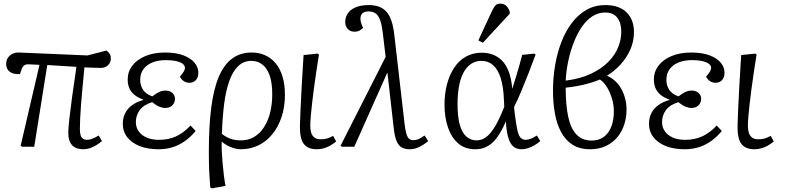

<svg xmlns="http://www.w3.org/2000/svg" viewBox="-20 -810 4334 1060"><path d="M439 14Q400 14 378.5 -8Q357 -30 357 -77Q357 -101 362.5 -151Q368 -201 378 -274.5Q388 -348 402 -441Q363 -444 322 -446Q281 -448 241 -451L169 0H102L94 -5L198 -452Q174 -453 158.5 -454Q143 -455 134 -455Q122 -455 113.5 -449Q105 -443 100 -429L90 -401Q72 -400 58.5 -403Q45 -406 35 -413Q25 -420 19.5 -431Q14 -442 14 -455Q14 -477 24 -491.5Q34 -506 50 -513.5Q66 -521 85 -520L463 -504L568 -531Q581 -521 586.5 -511Q592 -501 592 -487Q592 -473 585 -461Q578 -449 565.5 -442Q553 -435 535 -435Q524 -435 500.5 -436Q477 -437 446 -438Q441 -383 436 -331.5Q431 -280 427.5 -235Q424 -190 422.5 -155Q421 -120 421 -98Q421 -75 425.5 -62Q430 -49 439 -43.5Q448 -38 462 -38Q474 -38 489.5 -44Q505 -50 525 -62L543 -31Q526 -17 509 -7Q492 3 475 8.5Q458 14 439 14Z M855 14Q795 14 751 -3.5Q707 -21 682.5 -52.5Q658 -84 658 -127Q658 -159 671 -185Q684 -211 709.5 -229.5Q735 -248 771 -258V-260Q741 -271 722 -286.5Q703 -302 694 -323Q685 -344 685 -371Q685 -414 710.5 -447.5Q736 -481 782.5 -500.5Q829 -520 891 -520Q952 -520 992.5 -504.5Q1033 -489 1054 -464Q1075 -439 1075 -409Q1075 -383 1061.5 -368Q1048 -353 1025 -353Q1014 -353 1004 -357Q994 -361 986.5 -368.5Q979 -376 973 -386Q989 -406 995 -416Q1001 -426 1001 -435Q1001 -455 973 -466.5Q945 -478 895 -478Q851 -478 819.5 -464.5Q788 -451 771 -427Q754 -403 754 -369Q754 -338 770 -314Q786 -290 821 -278Q839 -292 856.5 -301Q874 -310 893 -310Q916 -310 931 -297.5Q946 -285 946 -264Q946 -244 932 -229Q918 -214 892 -214Q876 -214 858.5 -221.5Q841 -229 820 -246Q772 -231 751 -201.5Q730 -172 730 -136Q730 -108 745 -86Q760 -64 788.5 -51Q817 -38 858 -38Q908 -38 949.5 -56Q991 -74 1032 -117L1060 -87Q1032 -53 1000 -30.5Q968 -8 932 3Q896 14 855 14Z M1150 230 1141 225Q1139 199 1137.5 178Q1136 157 1135 135Q1134 113 1133.5 87Q1133 61 1133 25Q1133 -115 1146.5 -218Q1160 -321 1188.5 -387.5Q1217 -454 1262 -487Q1307 -520 1369 -520Q1410 -520 1443.5 -505Q1477 -490 1501.5 -461Q1526 -432 1539.5 -388Q1553 -344 1553 -286Q1553 -219 1534.5 -164Q1516 -109 1483.5 -69Q1451 -29 1406.5 -7.5Q1362 14 1310 14Q1282 14 1252.5 1.5Q1223 -11 1205 -28H1204Q1203 -5 1204.5 26Q1206 57 1209 91.5Q1212 126 1216 158Q1220 190 1225 216ZM1310 -35Q1352 -35 1384 -54.5Q1416 -74 1438.5 -109.5Q1461 -145 1472 -191Q1483 -237 1483 -289Q1483 -355 1468 -395.5Q1453 -436 1427 -455Q1401 -474 1368 -474Q1325 -474 1295 -445Q1265 -416 1246 -363Q1227 -310 1217.5 -236Q1208 -162 1205 -71Q1229 -52 1253.5 -43.5Q1278 -35 1310 -35Z M1729 14Q1705 14 1687.5 7Q1670 0 1658.5 -14Q1647 -28 1641.5 -50.5Q1636 -73 1636 -103Q1636 -108 1636 -116Q1636 -124 1636.5 -134.5Q1637 -145 1637.5 -158.5Q1638 -172 1638.5 -188Q1639 -204 1640 -222.5Q1641 -241 1642 -261Q1643 -281 1644 -303Q1645 -325 1646.5 -349Q1648 -373 1649.5 -398.5Q1651 -424 1652.5 -451Q1654 -478 1656 -506L1733 -514L1741 -509Q1733 -461 1726 -413Q1719 -365 1713 -320.5Q1707 -276 1702.5 -236Q1698 -196 1695.5 -165.5Q1693 -135 1693 -116Q1693 -94 1698 -77.5Q1703 -61 1715.5 -51Q1728 -41 1751 -41Q1771 -41 1786 -45.5Q1801 -50 1819 -60L1836 -29Q1820 -16 1803.5 -6.5Q1787 3 1768.5 8.5Q1750 14 1729 14Z M2242 14Q2216 14 2198 4Q2180 -6 2169.5 -31Q2159 -56 2154 -100L2119 -408L2116 -404L1936 0H1868L1860 -5L2109 -496L2094 -623Q2089 -668 2080 -695Q2071 -722 2055.5 -734.5Q2040 -747 2015 -747Q1992 -747 1981 -736.5Q1970 -726 1970 -707Q1970 -696 1972.5 -688Q1975 -680 1979 -668L1985 -657Q1977 -648 1965.5 -641.5Q1954 -635 1937 -635Q1915 -635 1900.5 -649.5Q1886 -664 1886 -689Q1886 -714 1899.5 -735Q1913 -756 1942 -769Q1971 -782 2016 -782Q2048 -782 2072.5 -773Q2097 -764 2114 -744.5Q2131 -725 2141.5 -693.5Q2152 -662 2157 -617L2214 -123Q2218 -89 2224 -70Q2230 -51 2239 -43.5Q2248 -36 2261 -36Q2277 -36 2291 -42Q2305 -48 2324 -62L2344 -31Q2320 -11 2294.5 1.5Q2269 14 2242 14Z M2604 14Q2547 14 2509.5 -18.5Q2472 -51 2453 -107Q2434 -163 2434 -232Q2434 -293 2448 -345.5Q2462 -398 2488 -437Q2514 -476 2552.5 -497.5Q2591 -519 2639 -519Q2672 -519 2700.5 -508.5Q2729 -498 2751.5 -475.5Q2774 -453 2788.5 -415Q2803 -377 2808 -322H2809Q2820 -357 2829.5 -388.5Q2839 -420 2847.5 -449.5Q2856 -479 2863 -507L2929 -514L2937 -509Q2919 -459 2898.5 -407Q2878 -355 2858 -307Q2838 -259 2818 -219L2822 -182Q2829 -127 2835.5 -95.5Q2842 -64 2853 -51Q2864 -38 2883 -38Q2896 -38 2911.5 -44.5Q2927 -51 2944 -62L2963 -31Q2948 -18 2930.5 -8Q2913 2 2895 8Q2877 14 2860 14Q2830 14 2812 -3Q2794 -20 2785 -53.5Q2776 -87 2773 -138H2772Q2752 -91 2728.5 -57Q2705 -23 2675 -4.5Q2645 14 2604 14ZM2611 -35Q2640 -35 2665 -54Q2690 -73 2714.5 -114.5Q2739 -156 2764 -221L2762 -261Q2759 -333 2744 -380Q2729 -427 2702 -450.5Q2675 -474 2639 -474Q2605 -474 2579.5 -456.5Q2554 -439 2537.5 -406.5Q2521 -374 2513.5 -330.5Q2506 -287 2506 -236Q2506 -163 2519 -119Q2532 -75 2556 -55Q2580 -35 2611 -35ZM2646 -574 2621 -587 2695 -747Q2706 -770 2715 -780Q2724 -790 2742 -790Q2761 -790 2773 -779.5Q2785 -769 2794 -747V-734Z M3238 14Q3180 14 3141 -11Q3102 -36 3078 -80.5Q3054 -125 3043.5 -183.5Q3033 -242 3033 -309Q3033 -382 3045 -451.5Q3057 -521 3080.5 -581Q3104 -641 3139 -686Q3174 -731 3219.5 -756.5Q3265 -782 3321 -782Q3399 -782 3439.5 -741.5Q3480 -701 3480 -633Q3480 -581 3459.5 -535.5Q3439 -490 3405.5 -453.5Q3372 -417 3331 -392Q3382 -370 3410.5 -318.5Q3439 -267 3439 -203Q3439 -162 3426.5 -123Q3414 -84 3389 -53.5Q3364 -23 3326 -4.5Q3288 14 3238 14ZM3246 -34Q3287 -34 3314.5 -55Q3342 -76 3355.5 -112.5Q3369 -149 3369 -196Q3369 -231 3358.5 -266Q3348 -301 3330.5 -329.5Q3313 -358 3292 -371Q3266 -360 3233 -350.5Q3200 -341 3166.5 -335Q3133 -329 3103 -326Q3103 -233 3116.5 -167.5Q3130 -102 3162 -68Q3194 -34 3246 -34ZM3103 -365Q3184 -375 3242 -402.5Q3300 -430 3337.5 -467.5Q3375 -505 3392.5 -548.5Q3410 -592 3410 -635Q3410 -682 3388.5 -711.5Q3367 -741 3320 -741Q3283 -741 3250.5 -720Q3218 -699 3192.5 -662Q3167 -625 3148 -576.5Q3129 -528 3117.5 -474Q3106 -420 3103 -365Z M3760 14Q3700 14 3656 -3.5Q3612 -21 3587.5 -52.5Q3563 -84 3563 -127Q3563 -159 3576 -185Q3589 -211 3614.5 -229.5Q3640 -248 3676 -258V-260Q3646 -271 3627 -286.5Q3608 -302 3599 -323Q3590 -344 3590 -371Q3590 -414 3615.5 -447.5Q3641 -481 3687.5 -500.5Q3734 -520 3796 -520Q3857 -520 3897.5 -504.5Q3938 -489 3959 -464Q3980 -439 3980 -409Q3980 -383 3966.5 -368Q3953 -353 3930 -353Q3919 -353 3909 -357Q3899 -361 3891.5 -368.5Q3884 -376 3878 -386Q3894 -406 3900 -416Q3906 -426 3906 -435Q3906 -455 3878 -466.5Q3850 -478 3800 -478Q3756 -478 3724.5 -464.5Q3693 -451 3676 -427Q3659 -403 3659 -369Q3659 -338 3675 -314Q3691 -290 3726 -278Q3744 -292 3761.5 -301Q3779 -310 3798 -310Q3821 -310 3836 -297.5Q3851 -285 3851 -264Q3851 -244 3837 -229Q3823 -214 3797 -214Q3781 -214 3763.5 -221.5Q3746 -229 3725 -246Q3677 -231 3656 -201.5Q3635 -172 3635 -136Q3635 -108 3650 -86Q3665 -64 3693.5 -51Q3722 -38 3763 -38Q3813 -38 3854.5 -56Q3896 -74 3937 -117L3965 -87Q3937 -53 3905 -30.5Q3873 -8 3837 3Q3801 14 3760 14Z M4145 14Q4121 14 4103.5 7Q4086 0 4074.5 -14Q4063 -28 4057.5 -50.5Q4052 -73 4052 -103Q4052 -108 4052 -116Q4052 -124 4052.5 -134.5Q4053 -145 4053.5 -158.5Q4054 -172 4054.5 -188Q4055 -204 4056 -222.5Q4057 -241 4058 -261Q4059 -281 4060 -303Q4061 -325 4062.5 -349Q4064 -373 4065.5 -398.5Q4067 -424 4068.5 -451Q4070 -478 4072 -506L4149 -514L4157 -509Q4149 -461 4142 -413Q4135 -365 4129 -320.5Q4123 -276 4118.5 -236Q4114 -196 4111.5 -165.5Q4109 -135 4109 -116Q4109 -94 4114 -77.5Q4119 -61 4131.5 -51Q4144 -41 4167 -41Q4187 -41 4202 -45.5Q4217 -50 4235 -60L4252 -29Q4236 -16 4219.5 -6.5Q4203 3 4184.5 8.5Q4166 14 4145 14Z"/></svg>

Font: Literata 18pt Light
Style: Italic
Weight: 300
Italic angle: -2°
Designer: Latin by Veronika Burian and Jose Scaglione. Greek by Irene Vlachou. Cyrillic by Vera Evstafieva
Foundry: TypeTogether
Version: Version 3.103;gftools[0.9.29]